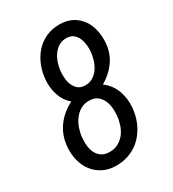

<svg xmlns="http://www.w3.org/2000/svg" viewBox="-178 -820 840 931"><g transform="rotate(-30 242.0 -355.0)"><path d="M450.7 -529.8C452.6 -554.2 451.2 -577.6 446.3 -600.6C441.4 -623.5 433.1 -643.6 420.9 -661.1C408.7 -678.7 392.6 -692.9 373.5 -704.1C354 -714.8 331.1 -720.7 304.2 -721.2C275.4 -721.7 249 -716.8 226.1 -706.5C202.6 -695.8 182.6 -681.2 166 -663.1C149.4 -644.5 136.2 -623 126.5 -598.6C116.7 -573.7 110.8 -547.9 108.9 -521C107.4 -506.8 107.9 -492.7 109.4 -478.5C110.8 -464.4 113.8 -451.2 118.2 -438C122.6 -424.8 128.4 -412.1 136.2 -400.4C143.6 -388.7 152.8 -377.9 164.1 -368.7C127.4 -350.1 98.1 -325.7 76.2 -295.4C54.2 -265.1 41 -229.5 37.6 -188C35.2 -161.6 37.1 -136.7 43 -113.3C48.8 -89.4 58.6 -68.8 71.8 -50.8C85 -32.7 102.1 -18.1 123 -7.3C143.6 3.9 168 9.8 195.8 10.3C226.1 10.7 253.4 5.9 278.3 -4.9C303.2 -15.1 324.7 -29.8 342.8 -48.8C360.8 -67.9 375 -89.8 386.2 -115.2C397 -140.6 403.3 -167.5 405.8 -196.3C407.2 -212.4 406.7 -228 404.8 -244.1C402.8 -259.8 398.9 -274.9 393.6 -289.6C388.2 -303.7 380.9 -317.4 371.6 -330.1C362.3 -342.3 351.1 -353.5 337.9 -363.3C369.6 -381.3 395.5 -404.3 415.5 -432.1C435.5 -460 447.3 -492.2 450.7 -529.8ZM366.2 -527.8C364.7 -513.7 361.8 -499 356.9 -483.9C352.1 -468.8 345.2 -455.1 336.9 -442.9C328.1 -430.7 317.4 -420.4 305.2 -413.1C292.5 -405.3 277.8 -401.9 260.7 -402.3C245.6 -402.8 232.9 -406.7 223.6 -414.6C214.4 -422.4 207 -432.1 202.1 -443.8C196.8 -455.1 193.8 -467.8 192.9 -481.4C191.4 -494.6 191.4 -507.8 192.4 -520C193.8 -534.2 196.8 -549.3 201.7 -564.5C206.5 -579.6 213.4 -593.3 222.2 -606C230.5 -618.2 241.2 -628.4 253.9 -636.2C266.6 -643.6 281.2 -647.5 298.3 -647C313.5 -646.5 325.7 -642.6 335 -634.8C344.2 -626.5 351.6 -616.7 356.9 -605C361.8 -593.3 364.7 -580.6 366.2 -566.9C367.7 -552.7 367.7 -540 366.2 -527.8ZM321.8 -197.8C320.3 -181.2 316.4 -164.6 311 -148.4C305.7 -132.3 297.9 -117.7 288.1 -105C277.8 -92.3 265.6 -82 251.5 -74.2C236.8 -66.4 220.2 -63 201.2 -63.5C184.1 -64 169.9 -67.9 158.7 -75.7C147.5 -83.5 139.2 -93.3 133.3 -105.5C127.4 -117.7 123.5 -130.9 122.1 -146C120.6 -160.6 120.6 -175.3 122.1 -189.9C123.5 -206.1 127.4 -222.7 132.8 -239.7C138.2 -256.3 146 -271.5 156.2 -284.7C166 -297.9 178.2 -309.1 192.4 -317.4C206.5 -325.7 223.6 -329.6 242.7 -329.1C259.8 -328.6 273.9 -324.2 285.2 -315.9C295.9 -307.6 304.2 -296.9 310.5 -284.2C316.4 -271.5 320.3 -257.3 321.8 -242.2C323.2 -226.6 323.2 -211.9 321.8 -197.8Z"/></g></svg>

Font: Roboto Condensed
Style: Italic
Weight: 400
Designer: Google
Version: Version 1.000;PS 001.000;hotconv 1.0.88;makeotf.lib2.5.64775